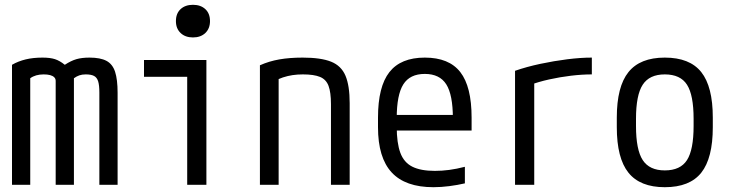

<svg xmlns="http://www.w3.org/2000/svg" viewBox="-20 -770 3040 800"><path d="M30 0V-500Q56 -515 87 -522.5Q118 -530 157 -530Q189 -530 209 -523.5Q229 -517 250 -500Q276 -517 298.5 -523.5Q321 -530 353 -530Q398 -530 423.5 -516.5Q449 -503 459.5 -471Q470 -439 470 -383V0H394V-384Q394 -415 389 -431Q384 -447 372 -453.5Q360 -460 337 -460Q322 -460 310.5 -456Q299 -452 288 -444V0H212V-433Q212 -442 206 -448Q200 -454 189 -457Q178 -460 162 -460Q128 -460 106 -444V0Z M760 0V-450H580V-520H840V0ZM784 -614Q752 -614 732.5 -632.5Q713 -651 713 -682Q713 -714 732.5 -732Q752 -750 784 -750Q816 -750 835.5 -732Q855 -714 855 -682Q855 -651 835.5 -632.5Q816 -614 784 -614Z M1063 -498Q1101 -515 1144 -522.5Q1187 -530 1241 -530Q1317 -530 1359.5 -513Q1402 -496 1419.5 -454.5Q1437 -413 1437 -340V0H1359V-336Q1359 -385 1349 -412Q1339 -439 1313.5 -449.5Q1288 -460 1242 -460Q1219 -460 1199 -457Q1179 -454 1159 -447.5Q1139 -441 1115 -428L1141 -478V0H1063Z M1786 10Q1669 10 1612 -51.5Q1555 -113 1555 -240V-280Q1555 -409 1602.5 -469.5Q1650 -530 1750 -530Q1851 -530 1898 -469.5Q1945 -409 1945 -280V-226H1594V-291H1885L1867 -268V-277Q1867 -375 1839.5 -418.5Q1812 -462 1750 -462Q1688 -462 1660.5 -418.5Q1633 -375 1633 -277V-243Q1633 -174 1648 -133.5Q1663 -93 1698 -75.5Q1733 -58 1792 -58Q1821 -58 1851.5 -62Q1882 -66 1917 -75V-6Q1887 1 1852.5 5.5Q1818 10 1786 10Z M2126 -475Q2175 -492 2231.5 -504Q2288 -516 2343.5 -523Q2399 -530 2446 -530V-460Q2405 -460 2359 -454.5Q2313 -449 2268 -439Q2223 -429 2186 -415L2206 -453V0H2126Z M2750 10Q2647 10 2598.5 -50.5Q2550 -111 2550 -240V-280Q2550 -409 2598.5 -469.5Q2647 -530 2750 -530Q2854 -530 2902 -469.5Q2950 -409 2950 -280V-240Q2950 -111 2902 -50.5Q2854 10 2750 10ZM2750 -60Q2815 -60 2842.5 -103Q2870 -146 2870 -245V-275Q2870 -374 2842.5 -417Q2815 -460 2750 -460Q2686 -460 2658 -417Q2630 -374 2630 -275V-245Q2630 -146 2658 -103Q2686 -60 2750 -60Z"/></svg>

Font: M PLUS Code Latin
Style: Regular
Weight: 400
Designer: Coji Morishita
Foundry: UNDERFOREST DESIGN
Version: Version 1.002; ttfautohint (v1.8.3)